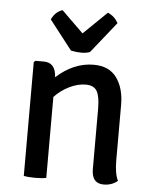

<svg xmlns="http://www.w3.org/2000/svg" viewBox="-53 -774 651 825"><g transform="rotate(5 273.0 -361.5)"><path d="M470 -340V-103Q470 -43 485 -14Q460 7 425 7Q373 7 373 -55V-315Q373 -369 359.5 -391.5Q346 -414 311.5 -414Q277 -414 240.5 -396Q204 -378 177 -349V0Q160 4 129.5 4Q99 4 80 0V-491L87 -497H123Q174 -497 177 -434Q252 -502 338 -502Q405 -502 437.5 -457Q470 -412 470 -340ZM184 -724 278 -632 379 -730Q408 -718 424 -689L317 -555Q301 -549 280 -549Q259 -549 235 -554L137 -680Q153 -714 184 -724Z"/></g></svg>

Font: Signika Negative
Style: Regular
Weight: 400
Designer: Anna Giedrys
Foundry: Anna Giedrys
Version: Version 1.001